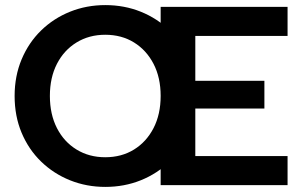

<svg xmlns="http://www.w3.org/2000/svg" viewBox="-20 -727 1186 754"><path d="M393.4 7Q319.7 7 255 -19Q190.4 -45 141.4 -92.5Q92.4 -140 64.9 -205.5Q37.4 -271 37.4 -350.1Q37.4 -428.3 64.9 -493.9Q92.4 -559.5 141.4 -607.3Q190.4 -655 255 -681Q319.7 -707 393.4 -707Q468.2 -707 532.8 -681Q597.5 -655 646.2 -607.3Q695 -559.5 722.2 -493.9Q749.5 -428.3 749.5 -350.1Q749.5 -271 722 -205.5Q694.5 -140 646 -92.5Q597.5 -45 532.8 -19Q468.2 7 393.4 7ZM393.2 -109.5Q457.3 -109.5 506.2 -139.7Q555.1 -169.9 583 -224Q610.9 -278.2 610.9 -350.3Q610.9 -422.3 583 -476.2Q555.1 -530.1 506.2 -560.3Q457.3 -590.5 393.2 -590.5Q330 -590.5 280.7 -560.3Q231.3 -530.1 203.6 -476.2Q175.9 -422.3 175.9 -350.3Q175.9 -278.2 203.6 -224Q231.3 -169.9 280.7 -139.7Q330 -109.5 393.2 -109.5ZM610.9 0V-700H1109.3V-586H747V-409.7H1018.3V-300.8H747V-114H1109.3V0Z"/></svg>

Font: Envelope Sans Variable
Style: Regular
Weight: 500
Designer: Andreas Rasmussen / Norman Anderson
Foundry: mail.de GmbH
Version: Version 1.150